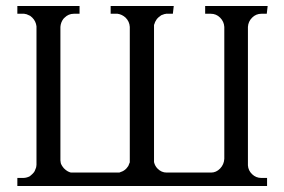

<svg xmlns="http://www.w3.org/2000/svg" viewBox="-20 -622 950 642"><path d="M872 -576H854Q836 -576 823 -563Q810 -550 809 -532V-69Q810 -52 823 -39.5Q836 -27 854 -27H873V0H38V-27H57Q67 -27 76 -31H77Q83 -35 88 -40L90 -42Q94 -46 96 -50Q98 -55 100 -60L101 -63Q102 -67 102 -71V-532V-534Q100 -551 88 -563Q84 -566 81 -569Q77 -571 72 -573Q69 -574 67 -575Q66 -575 65 -575Q63 -576 61 -576H57H38V-602H246V-576H227Q209 -576 196 -563L192 -559Q183 -547 182 -532V-89V-86Q183 -82 183 -78Q184 -76 184 -74Q187 -67 193 -60Q194 -59 195 -58Q205 -48 217 -45Q221 -45 225 -45H372H376Q378 -45 379 -45Q382 -46 384 -47Q394 -50 402 -58Q404 -61 406 -63Q408 -65 409 -67Q410 -70 411 -72Q412 -75 413 -77L414 -79V-532Q413 -550 400 -563Q388 -574 373 -576H371H350V-602H561L558 -576H540H539H535Q533 -575 530 -575Q524 -573 519 -571Q517 -569 514 -567Q513 -566 511 -565L509 -563L505 -559Q504 -557 503 -556Q498 -549 496 -541Q496 -540 495 -539Q495 -535 495 -532V-80Q498 -67 507 -58Q520 -45 537 -45H686Q703 -45 716 -58.5Q729 -72 730 -91V-532Q729 -550 716 -563Q703 -576 685 -576H666V-602H875Z"/></svg>

Font: Constantine
Style: Regular
Weight: 400
Designer: Dukom Design
Version: Version 1.001;PS 001.001;hotconv 1.0.56;makeotf.lib2.0.21325